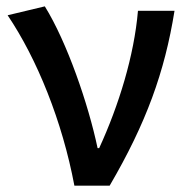

<svg xmlns="http://www.w3.org/2000/svg" viewBox="-20 -584 590 604"><path d="M214 0H325C440 -197 498 -357 529 -550H414C402 -409 354 -253 292 -118H287C258 -256 191 -451 121 -564L4 -536C97 -398 176 -202 214 0Z"/></svg>

Font: Noto Sans CJK KR Medium
Style: Regular
Weight: 500
Designer: Ryoko NISHIZUKA (kana & ideographs); Paul D. Hunt (Latin, Greek & Cyrillic); Wenlong ZHANG (bopomofo); Sandoll Communica
Foundry: Adobe Systems Incorporated
Version: Version 1.004;PS 1.004;hotconv 1.0.82;makeotf.lib2.5.63406